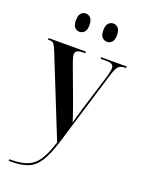

<svg xmlns="http://www.w3.org/2000/svg" viewBox="-179 -831 855 1146"><g transform="rotate(20 248.5 -258.0)"><path d="M28 224Q81 224 117 215.5Q153 207 178.5 186Q204 165 223.5 128Q243 91 262 32L59 -474Q46 -506 37.5 -516Q29 -526 10 -526H1V-536H238V-526H229Q199 -526 187 -519Q175 -512 175 -497Q175 -487 179 -473Q183 -459 189 -442L267 -232Q277 -203 284 -184Q291 -165 296.5 -148.5Q302 -132 308 -112Q315 -137 323 -165Q331 -193 339 -219L408 -443Q418 -480 418 -495Q418 -511 407.5 -518.5Q397 -526 369 -526H335V-536H497V-526H492Q462 -526 449 -512Q436 -498 422 -454L277 22Q250 110 220.5 155.5Q191 201 149.5 217.5Q108 234 45 234H28ZM336 -634Q318 -634 305 -647Q292 -660 292 -691Q292 -723 305 -736.5Q318 -750 336 -750Q353 -750 366 -736.5Q379 -723 379 -691Q379 -660 366 -647Q353 -634 336 -634ZM160 -634Q143 -634 130.5 -647Q118 -660 118 -691Q118 -723 130.5 -736.5Q143 -750 160 -750Q178 -750 191 -736.5Q204 -723 204 -691Q204 -660 191 -647Q178 -634 160 -634Z"/></g></svg>

Font: Noto Serif Display Condensed SemiBold
Style: Regular
Weight: 600
Width: 3
Designer: Monotype Design Team
Foundry: Monotype Imaging Inc.
Version: Version 2.009